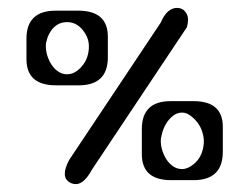

<svg xmlns="http://www.w3.org/2000/svg" viewBox="-20 -456 631 486"><path d="M453 -387 213 -27Q193 10 172 10Q161 10 152.5 3Q144 -4 144 -16Q144 -30 155 -51L387 -399Q395 -418 405.5 -427Q416 -436 428 -436Q441 -436 448.5 -427Q456 -418 456 -406Q456 -397 453 -387ZM179 -240H122Q47 -240 47 -306V-358Q47 -429 121 -429H178Q253 -429 253 -363V-311Q253 -240 179 -240ZM470 0H413Q339 0 339 -66V-129Q339 -200 412 -200H470Q544 -200 544 -135V-72Q544 0 470 0ZM496 -99Q496 -109 492 -122Q488 -135 480.5 -145Q473 -155 462.5 -163Q452 -171 441 -171Q428 -171 417.5 -162.5Q407 -154 400.5 -143Q394 -132 390.5 -119.5Q387 -107 387 -99Q387 -87 391 -74.5Q395 -62 402 -51.5Q409 -41 419 -34.5Q429 -28 441 -28Q450 -28 460 -33.5Q470 -39 478.5 -48.5Q487 -58 491.5 -71.5Q496 -85 496 -99ZM205 -339Q205 -361 189 -380.5Q173 -400 150 -400Q136 -400 126 -394Q116 -388 109.5 -378.5Q103 -369 99.5 -358.5Q96 -348 96 -339Q96 -327 100 -314.5Q104 -302 111 -291.5Q118 -281 128 -274.5Q138 -268 150 -268Q170 -268 187.5 -288.5Q205 -309 205 -339Z"/></svg>

Font: Cute Font
Style: Regular
Weight: 400
Designer: TypoDesign Lab.inc.
Foundry: TypoDesign Lab.inc.
Version: Version 1.00